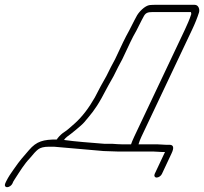

<svg xmlns="http://www.w3.org/2000/svg" viewBox="-31 -637 847 797"><path d="M-1.3 140C6.7 140 16.9 133 20.5 125L24 117C26.6 112 29.9 108 32.1 104C51.6 74 70.4 43 92.7 20C107.4 2 118.2 -10 127.4 -17C136.6 -24 150.9 -28 171.9 -28H192.9L399.2 -10L458.5 -8H605.5L642.9 -6H653.9L611.1 85C607.6 93 611.4 100 619.4 100C627.4 100 637.6 93 641.1 85L681 0C692.6 -24 689.4 -36 672.4 -36H657.4L620 -38H544C547.2 -48 550.3 -58 555.8 -69L766.5 -514C778.4 -539 788 -563 795 -585C799.1 -598 793.1 -617 777.1 -617H617.1C609.1 -617 600.1 -617 590.8 -616C571.1 -614 543.6 -587 534 -566L526.5 -552L505.6 -511C496.5 -495 488.5 -479 480.1 -462L446.6 -391L429.5 -359L410.5 -321L387.5 -280L362.4 -232C337.4 -188 310.4 -153 280.8 -126C261.5 -109 247.4 -96 237.5 -90C227.6 -84 217.7 -75 207.9 -63L205.3 -58C149.3 -58 121.1 -51 89.4 -14C67.2 12 52.5 27 26.4 65C13.8 83 5 95 -6 117L-9.5 125C-13.1 133 -9.3 140 -1.3 140ZM602.6 -587H761.6L763.1 -579C755.8 -556 745.8 -534 736.5 -514L525.8 -69C519.4 -55 515.2 -45 513 -38H473C463 -38 450.3 -39 436.6 -40H413.6C405.6 -40 398.6 -40 391 -41C343.2 -45 283.5 -49 234.7 -56C238.3 -61 241.6 -65 246.8 -69C259.7 -78 307.7 -116 319.1 -130C344.9 -161 362.9 -180 390.7 -230L417.5 -280L440.5 -321L459.5 -359L476.6 -391L510.1 -462C516.8 -477 525.9 -493 535.3 -510L556.5 -552L564 -566C572.3 -583 580.6 -587 602.6 -587Z"/></svg>

Font: MewTooHand
Style: UltIta
Weight: 400
Designer: Mew Too, Robert Jablonski
Version: Version 0.77